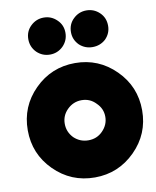

<svg xmlns="http://www.w3.org/2000/svg" viewBox="-113 -1188 1033 1273"><g transform="rotate(-10 403.5 -551.5)"><path d="M468.8 -887.7Q431.6 -924.8 431.6 -975.6Q431.6 -1029.8 468.8 -1064.9Q505.9 -1100.6 556.6 -1100.6Q607.9 -1100.6 645 -1064.9Q681.6 -1029.8 681.6 -975.6Q681.6 -924.8 645 -887.7Q607.9 -854 556.6 -854Q505.9 -854 468.8 -887.7ZM357.9 -889.6Q320.8 -854 270 -854Q218.8 -854 181.6 -889.6Q145 -926.8 145 -979Q145 -1031.7 181.6 -1066.9Q218.8 -1103 270 -1103Q320.8 -1103 357.9 -1066.9Q395 -1031.7 395 -979Q395 -926.8 357.9 -889.6ZM558.6 -384.8Q558.6 -439.9 517.6 -479Q479 -520 421.9 -520Q365.7 -520 324.7 -479Q285.6 -439.9 285.6 -384.8Q285.6 -330.1 324.7 -289.1Q365.7 -250 421.9 -250Q479 -250 517.6 -289.1Q558.6 -330.1 558.6 -384.8ZM148.9 -112.8Q36.6 -225.1 36.6 -384.8Q36.6 -544.9 148.9 -657.2Q261.7 -770 421.9 -770Q580.6 -770 693.8 -657.2Q806.6 -544.9 806.6 -384.8Q806.6 -225.1 693.8 -112.8Q580.6 0 421.9 0Q261.7 0 148.9 -112.8Z"/></g></svg>

Font: DimaBlue
Style: Bold
Weight: 700
Designer: R.Balvardi
Foundry: Dima Software Group
Version: Version 1.00;February 3, 2019;FontCreator 11.5.0.2427 64-bit